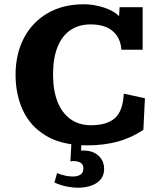

<svg xmlns="http://www.w3.org/2000/svg" viewBox="-20 -671 746 903"><path d="M391.1 12.7Q272.5 12.7 197.8 -31.7Q123 -76.2 88.1 -151.4Q53.2 -226.6 53.2 -319.3Q53.2 -416.5 92 -491.2Q130.9 -565.9 202.9 -608.4Q274.9 -650.9 375 -650.9Q420.4 -650.9 467.3 -636Q514.2 -621.1 540 -595.2L542.5 -637.2H650.9V-437H550.8Q547.4 -492.2 510.7 -524.2Q474.1 -556.2 406.2 -556.2Q351.1 -556.2 311.5 -529.5Q272 -502.9 250.7 -450.4Q229.5 -397.9 229.5 -320.8Q229.5 -245.6 250.7 -192.1Q272 -138.7 312 -110.4Q352.1 -82 407.7 -82Q482.4 -82 520.3 -115.2Q558.1 -148.4 562 -230.5L661.6 -209L654.3 -60.5Q597.2 -22 531.7 -4.6Q466.3 12.7 391.1 12.7ZM346.2 211.9Q324.7 211.9 296.6 206.8Q268.6 201.7 235.8 187.5L248.5 143.1Q267.1 150.9 286.4 155Q305.7 159.2 321.3 159.2Q372.1 159.2 372.1 120.6Q372.1 103 359.6 95Q347.2 86.9 326.2 86.4Q317.4 86.4 311 88.4L315.9 1.5H362.8L361.3 37.6Q363.3 37.1 366.7 37.1Q370.1 37.1 373 37.1Q416.5 37.1 443.1 61Q469.7 85 469.7 123.5Q469.7 165.5 436 188.5Q402.3 211.4 346.2 211.9Z"/></svg>

Font: Kameron
Style: Regular
Weight: 400
Designer: Vernon Adams
Foundry: Vernon Adams
Version: Version 1.100